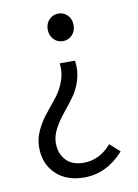

<svg xmlns="http://www.w3.org/2000/svg" viewBox="-80 -551 579 803"><g transform="rotate(-10 209.5 -150.0)"><path d="M169 -439Q169 -464 185 -480.5Q201 -497 224 -497Q247 -497 263 -480.5Q279 -464 279 -439Q279 -413 263 -396.5Q247 -380 224 -380Q201 -380 185 -396.5Q169 -413 169 -439ZM213 197Q138 197 93 154Q48 111 48 40Q48 4 64.5 -31Q81 -66 104 -94Q127 -122 149.5 -150.5Q172 -179 185.5 -215Q199 -251 194 -291H259Q265 -247 253 -208Q241 -169 219 -139.5Q197 -110 175 -83Q153 -56 136.5 -25.5Q120 5 120 35Q120 79 146 107.5Q172 136 221 136Q289 136 339 78L381 116Q309 197 213 197Z"/></g></svg>

Font: Assistant
Style: Regular
Weight: 400
Designer: Hebrew By Ben Nathan, Latin by Paul Hunt
Version: Version 2.001;PS 002.001;hotconv 1.0.88;makeotf.lib2.5.64775